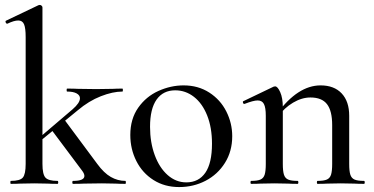

<svg xmlns="http://www.w3.org/2000/svg" viewBox="-20 -745 1515 778"><path d="M24 -12Q61 -12 72.5 -25.5Q84 -39 84 -81V-595Q84 -631 77.5 -646.5Q71 -662 54 -662Q37 -662 10 -649H9Q5 -649 3 -654Q1 -659 4 -661L136 -724L141 -725Q145 -725 148.5 -722Q152 -719 152 -715V-81Q152 -39 164 -25.5Q176 -12 213 -12Q216 -12 216 -6Q216 0 213 0Q188 0 174 -1L119 -2L62 -1Q48 0 24 0Q22 0 22 -6Q22 -12 24 -12ZM276 -12Q322 -12 322 -32Q322 -41 313 -53L188 -220L241 -260L374 -81Q401 -44 429 -28Q457 -12 488 -12Q490 -12 490 -6Q490 0 488 0Q463 0 449 -1L393 -2L320 -1Q304 0 276 0Q273 0 273 -6Q273 -12 276 -12ZM124 -174 274 -302Q304 -328 304 -347Q304 -359 290.5 -366.5Q277 -374 252 -374Q250 -374 250 -380Q250 -386 252 -386Q280 -386 296 -385L370 -384L438 -385Q452 -386 476 -386Q478 -386 478 -380Q478 -374 476 -374Q437 -374 388.5 -355Q340 -336 295 -298L129 -162Z M508 -198Q508 -263 540 -308.5Q572 -354 622 -376.5Q672 -399 724 -399Q783 -399 828 -370Q873 -341 897 -293.5Q921 -246 921 -193Q921 -132 891.5 -85Q862 -38 813 -12.5Q764 13 706 13Q647 13 602 -15.5Q557 -44 532.5 -92.5Q508 -141 508 -198ZM839 -163Q839 -228 819.5 -277Q800 -326 766 -352.5Q732 -379 690 -379Q641 -379 614.5 -341.5Q588 -304 588 -231Q588 -168 607 -116.5Q626 -65 659.5 -35.5Q693 -6 735 -6Q785 -6 812 -45Q839 -84 839 -163Z M1267 -12Q1292 -12 1304.5 -17.5Q1317 -23 1321.5 -37.5Q1326 -52 1326 -81V-238Q1326 -296 1305 -323Q1284 -350 1238 -350Q1203 -350 1167.5 -329Q1132 -308 1107 -273L1103 -285Q1187 -399 1279 -399Q1334 -399 1364.5 -366.5Q1395 -334 1395 -276V-81Q1395 -52 1399.5 -37.5Q1404 -23 1416.5 -17.5Q1429 -12 1455 -12Q1458 -12 1458 -6Q1458 0 1455 0Q1431 0 1416 -1L1361 -2L1306 -1Q1291 0 1267 0Q1264 0 1264 -6Q1264 -12 1267 -12ZM998 -12Q1023 -12 1035.5 -17.5Q1048 -23 1052.5 -37.5Q1057 -52 1057 -81V-276Q1057 -309 1049.5 -323.5Q1042 -338 1024 -338Q1007 -338 971 -324H969Q966 -324 964.5 -329Q963 -334 966 -335L1089 -394L1095 -395Q1105 -395 1115.5 -371.5Q1126 -348 1126 -310V-81Q1126 -52 1130.5 -37.5Q1135 -23 1147.5 -17.5Q1160 -12 1186 -12Q1189 -12 1189 -6Q1189 0 1186 0Q1162 0 1147 -1L1092 -2L1036 -1Q1022 0 998 0Q995 0 995 -6Q995 -12 998 -12Z"/></svg>

Font: Cormorant Garamond Medium
Style: Regular
Weight: 500
Designer: Christian Thalmann (Catharsis Fonts)
Foundry: Catharsis Fonts
Version: Version 4.000